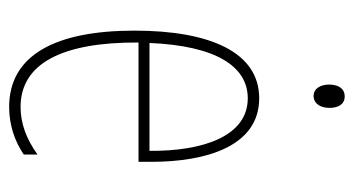

<svg xmlns="http://www.w3.org/2000/svg" viewBox="-197 -567 774 420"><g transform="rotate(90 190.0 -357.0)"><path d="M191 -724C171 -724 165 -706 165 -690C165 -672 173 -656 190 -656C206 -656 216 -670 216 -691C216 -707 210 -724 191 -724ZM195 -537C94 -537 47 -429 47 -264C47 -94 99 10 214 10C255 10 290 -3 318 -22V-52C283 -27 249 -15 214 -15C119 -15 72 -106 73 -273H334V-301C334 -421 300 -537 195 -537ZM195 -512C278 -512 311 -414 310 -297H74C80 -442 125 -512 195 -512Z"/></g></svg>

Font: Noto Sans Devanagari UI ExtraCondensed Thin
Style: Regular
Weight: 100
Width: 2
Designer: Jelle Bosma - Monotype Design Team
Foundry: Monotype Imaging Inc.
Version: Version 2.004